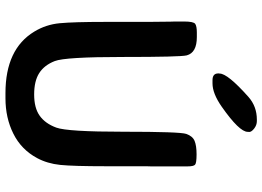

<svg xmlns="http://www.w3.org/2000/svg" viewBox="-149 -809 964 706"><g transform="rotate(90 333.0 -456.0)"><path d="M286.6 -755.4H274.9Q250 -755.4 250 -776.4V-778.8L250.5 -781.7Q250.5 -811 335.9 -887.2Q371.1 -918.5 419.9 -918.5H425.3Q439.9 -918.5 452.6 -908.7Q465.3 -898.9 465.3 -890.1L464.8 -887.2V-884.8Q464.8 -854 372.1 -789.1Q323.7 -755.4 286.6 -755.4ZM591.8 -663.6V-528.3L591.3 -511.2V-364.7Q591.3 -243.2 586.4 -195.6Q581.5 -147.9 561 -109.9Q529.8 -52.2 471.7 -23.2Q413.6 5.9 341.3 5.9H322.3Q160.2 5.9 96.2 -100.1Q70.3 -142.6 65.4 -193.4Q60.5 -245.1 60.5 -360.4V-517.6L59.6 -601.1L59.1 -617.7V-650.9Q59.1 -686 67.9 -691.9Q76.7 -697.8 99.6 -697.8H116.2Q173.8 -697.8 183.6 -660.6Q189.5 -638.2 189.5 -426Q189.5 -213.9 204.6 -175.3Q219.7 -136.7 248.8 -118.2Q277.8 -99.6 327.4 -99.6Q377 -99.6 405.5 -119.9Q434.1 -140.1 449.2 -180.9Q464.4 -221.7 464.4 -428.7Q464.4 -635.7 472.4 -658.9Q480.5 -682.1 498 -689.5Q515.6 -696.8 547.6 -696.8Q579.6 -696.8 585.7 -691.2Q591.8 -685.5 591.8 -663.6Z"/></g></svg>

Font: Averia Sans Libre
Style: Bold
Weight: 700
Version: Version 1.002